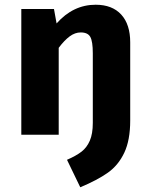

<svg xmlns="http://www.w3.org/2000/svg" viewBox="-20 -569 640 811"><path d="M319 222 263 106Q302 89 324.5 71.5Q347 54 359.5 25Q372 -4 372 -50V-344Q372 -394 361.5 -413Q351 -432 321 -432Q297 -432 274.5 -415.5Q252 -399 228 -367V0H70V-531H208L219 -470Q289 -549 384 -549Q454 -549 492 -507.5Q530 -466 530 -390V-60Q530 23 505 76Q480 129 435.5 160.5Q391 192 319 222Z"/></svg>

Font: Fira Mono
Style: Bold
Weight: 700
Monospace: yes
Designer: Carrois Corporate & Edenspiekermann AG
Foundry: Carrois Corporate GbR & Edenspiekermann AG
Version: Version 3.206